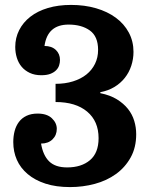

<svg xmlns="http://www.w3.org/2000/svg" viewBox="-20 -751 614 781"><path d="M523 -540Q523 -583 504 -618.5Q485 -654 451 -679Q417 -704 370.5 -717.5Q324 -731 269 -731Q217 -731 175 -718.5Q133 -706 103.5 -683Q74 -660 58 -628.5Q42 -597 42 -560Q42 -537 48.5 -516Q55 -495 68 -479.5Q81 -464 101 -454.5Q121 -445 148 -445Q170 -445 184.5 -450.5Q199 -456 208 -465Q217 -474 220.5 -485Q224 -496 224 -507Q224 -532 207 -548Q190 -564 161 -564Q173 -651 259 -651Q312 -651 345.5 -627Q379 -603 379 -548Q379 -517 366.5 -491.5Q354 -466 331.5 -448Q309 -430 277 -420Q245 -410 206 -410V-336Q288 -336 334.5 -297Q381 -258 381 -189Q381 -129 346 -99.5Q311 -70 253 -70Q205 -70 180 -94.5Q155 -119 147 -167Q176 -167 193.5 -184Q211 -201 211 -227Q211 -251 191 -270Q171 -289 133 -289Q107 -289 88 -280Q69 -271 57 -255Q45 -239 39.5 -218Q34 -197 34 -173Q34 -134 48.5 -101Q63 -68 92.5 -43Q122 -18 165 -4Q208 10 265 10Q317 10 365.5 -3Q414 -16 451.5 -43Q489 -70 511.5 -110.5Q534 -151 534 -205Q534 -233 526 -259.5Q518 -286 500.5 -308Q483 -330 455.5 -347Q428 -364 388 -372V-376Q420 -382 445 -397Q470 -412 487.5 -434Q505 -456 514 -483.5Q523 -511 523 -540Z"/></svg>

Font: GradeGX
Style: Regular
Weight: 100
Width: 1
Designer: Adam Twardoch
Foundry: Adam Twardoch
Version: Version 2.002; DEVELOPMENT